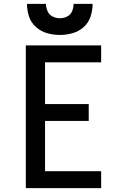

<svg xmlns="http://www.w3.org/2000/svg" viewBox="-20 -969 616 989"><path d="M113 0H501V-87H212V-346H437V-433H212V-648H501V-735H113ZM288 -789Q321 -789 353.5 -798Q386 -807 411 -829.5Q436 -852 446.5 -884Q457 -916 457 -949H359Q359 -930 351.5 -911.5Q344 -893 326 -884Q308 -875 288 -875Q269 -875 251 -884Q233 -893 225 -911.5Q217 -930 217 -949H119Q119 -916 129.5 -884Q140 -852 165.5 -829.5Q191 -807 223 -798Q255 -789 288 -789Z"/></svg>

Font: Iosevka Sparkle Medium
Style: Regular
Weight: 500
Designer: Belleve Invis
Foundry: Belleve Invis
Version: Version 4.5.0; ttfautohint (v1.8.3)